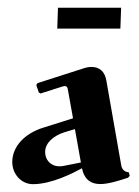

<svg xmlns="http://www.w3.org/2000/svg" viewBox="-20 -468 358 493"><path d="M289.1 -394.5 291 -448.2H128.9L127 -394.5ZM167.5 -164.3 90.8 -140.1C45.4 -126 11.5 -93.3 11.5 -52C11.5 -20.5 35.2 4.9 64.5 4.9C112.1 4.9 166.3 -22.9 190.4 -35.9C197 -5.4 214.8 4.6 237.5 4.6C258.5 4.6 284.7 -3.9 308.8 -11.7L313.2 -16.6L310.3 -25.9C301.3 -25.9 293.2 -32 291.3 -43.5L252.9 -262.2C249 -284.2 235.4 -296.1 215.3 -296.1C209.5 -296.1 203.6 -295.4 194.6 -292.5L76.4 -254.6L73.2 -249.8L79.6 -230.5L84.2 -228L141.1 -246.1C143.6 -246.8 145.5 -247.1 146.5 -247.1C150.1 -247.1 153.1 -244.4 153.8 -240.5ZM172.4 -136.5 187.7 -50.8 143.3 -42C139.6 -41.3 136.2 -41 132.8 -41C109.6 -41 95.9 -57.9 95.9 -77.6C95.9 -101.3 117.7 -119.6 145.5 -128.4Z"/></svg>

Font: RisaltypS01
Style: Medium
Weight: 500
Italic angle: -9°
Designer: gluk
Foundry: gluk
Version: Version 0.24